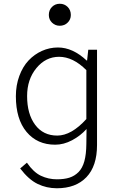

<svg xmlns="http://www.w3.org/2000/svg" viewBox="-20 -776 640 1027"><path d="M241.2 -695.8Q241.2 -722.2 258.1 -739Q274.9 -755.9 299.8 -755.9Q324.7 -755.9 341.8 -739Q358.9 -722.2 358.9 -695.8Q358.9 -671.4 341.6 -654.8Q324.2 -638.2 299.8 -638.2Q275.4 -638.2 258.3 -654.8Q241.2 -671.4 241.2 -695.8ZM284.2 231Q229 231 181.2 207.8Q133.3 184.6 87.9 125L124 94.2Q158.7 145 198.7 164.1Q238.8 183.1 284.2 183.1Q323.7 183.1 351.3 174.3Q378.9 165.5 399.9 144.5Q420.9 123.5 431.2 86.4Q441.4 49.3 441.9 -5.9L442.9 -85.9Q410.6 -49.8 365.7 -25.9Q320.8 -2 274.9 -2Q179.2 -2 122.1 -70.3Q64.9 -138.7 64.9 -261.2Q64.9 -319.8 83.3 -369.6Q101.6 -419.4 132.6 -452.4Q163.6 -485.4 204.3 -503.7Q245.1 -522 290 -522Q369.1 -522 443.8 -452.1H445.8L452.1 -509.8H499V0Q499 112.3 442.4 171.6Q385.7 231 284.2 231ZM286.1 -50.8Q361.8 -50.8 441.9 -139.2V-400.9Q370.6 -472.2 295.9 -472.2Q224.6 -472.2 174.8 -411.9Q125 -351.6 125 -262.2Q125 -166 168 -108.4Q210.9 -50.8 286.1 -50.8Z"/></svg>

Font: Office Code Pro D Light
Style: Regular
Weight: 300
Designer: Nathan Rutzky & Paul D. Hunt
Foundry: Adobe Systems Incorporated
Version: Version 1.004;PS 001.004;hotconv 1.0.70;makeotf.lib2.5.58329